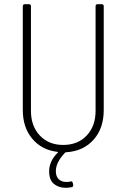

<svg xmlns="http://www.w3.org/2000/svg" viewBox="-20 -720 606 918"><path d="M447 -700H466Q476 -700 476 -690V-194Q476 -106 427 -51.5Q378 3 296 8Q293 8 291 10Q247 56 247 98Q247 124 261 137Q275 150 297 150Q310 150 316 148L321 147Q326 147 328 155L330 163V166Q330 174 322 175Q308 178 295 178Q261 178 238 159.5Q215 141 215 99Q215 51 255 11Q260 8 254 6Q179 -3 134 -57Q89 -111 89 -194V-690Q89 -700 99 -700H118Q128 -700 128 -690V-190Q128 -117 170.5 -72Q213 -27 282 -27Q352 -27 394.5 -72Q437 -117 437 -190V-690Q437 -700 447 -700Z"/></svg>

Font: Barlow Semi Condensed ExLight
Style: Regular
Weight: 275
Width: 4
Designer: Jeremy Tribby
Foundry: Tribby Type
Version: Version 1.408